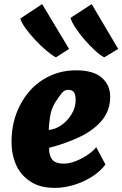

<svg xmlns="http://www.w3.org/2000/svg" viewBox="-20 -906 595 934"><path d="M247 8Q174 8 128 -23Q80 -54 58 -104.8Q36 -155.5 36 -216Q36 -315.5 78 -395Q119.5 -475.5 191.2 -519.8Q263 -564 350 -564Q434 -564 475 -528.2Q516 -492.5 516 -436Q516 -369 476.5 -321.2Q437 -273.5 369.8 -241Q302.5 -208.5 219 -187V-173Q222 -141 238 -125.5Q254 -110 290 -110Q317.5 -110 349 -122.5Q380.5 -135 407.5 -153.5Q434.5 -172 448 -190L493 -106Q468.5 -72.5 428 -46.8Q387.5 -21 340 -6.5Q292.5 8 247 8ZM217 -274Q248 -276 278.2 -297Q308.5 -318 328.2 -350.5Q348 -383 348 -419Q348 -445.5 339.8 -457.2Q331.5 -469 311 -469Q293 -469 279.5 -452Q266 -435 250 -410Q229 -376.5 223.5 -338Q218 -299.5 217 -274ZM252 -627Q233.5 -636.5 206 -659.5Q178.5 -682.5 151.2 -711.8Q124 -741 103.8 -769Q83.5 -797 79 -816L185 -886L316 -668ZM487 -627Q468.5 -636.5 442.5 -660Q416.5 -683.5 391 -713.2Q365.5 -743 346.8 -771.5Q328 -800 323 -819L426 -886L555 -668Z"/></svg>

Font: Merriweather Sans ExtraBold
Style: Italic
Weight: 800
Italic angle: -7.5°
Designer: Eben Sorkin
Foundry: Eben Sorkin
Version: Version 2.001; ttfautohint (v1.8.3)